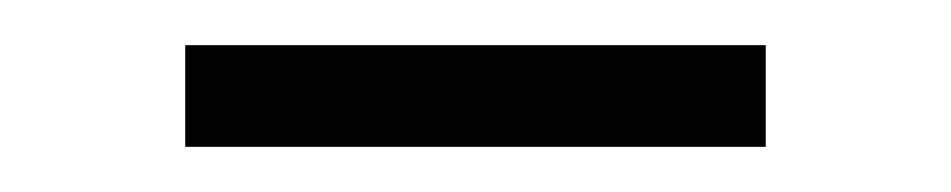

<svg xmlns="http://www.w3.org/2000/svg" viewBox="-20 -311 421 85"><path d="M62 -291H319V-246H62Z"/></svg>

Font: Goldbeck Next Light
Style: Regular
Weight: 300
Designer: Julieta Ulanovsky
Foundry: Julieta Ulanovsky
Version: Version 7.200